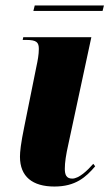

<svg xmlns="http://www.w3.org/2000/svg" viewBox="-20 -672 400 702"><path d="M102 -632H355L360 -652H107ZM179 10C256 10 294 -24 328 -64L321 -73C300 -49 269 -19 244 -19C222 -19 217 -34 217 -55C217 -78 221 -105 230 -145L314 -536H65L63 -526H76C114 -526 122 -517 122 -493C122 -473 118 -451 113 -428L69 -210C56 -147 53 -117 53 -99C53 -26 99 10 179 10Z"/></svg>

Font: Noto Serif Display Condensed Black
Style: Italic
Weight: 900
Width: 3
Italic angle: -12°
Designer: Monotype Design Team
Foundry: Monotype Imaging Inc.
Version: Version 2.009